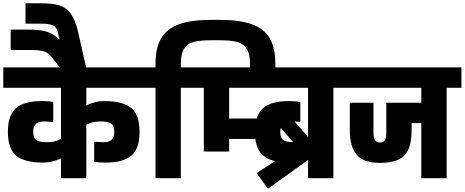

<svg xmlns="http://www.w3.org/2000/svg" viewBox="-30 -1084 2827 1168"><path d="M495 -550V-443Q549 -469 602 -469H607Q717 -469 768 -427.5Q819 -386 819 -282Q819 -180 769.5 -137.5Q720 -95 615 -95H603Q588 -95 571 -96.5Q554 -98 543 -100V-222Q588 -219 591 -219H603Q665 -219 665 -282Q665 -319 646.5 -332Q628 -345 585 -345H581Q554 -345 535 -340.5Q516 -336 495 -325V0H341V-120Q286 -95 235 -95H230Q120 -95 69 -136.5Q18 -178 18 -282Q18 -384 67.5 -426.5Q117 -469 222 -469H234Q249 -469 266 -467.5Q283 -466 294 -464V-342Q249 -345 246 -345H234Q172 -345 172 -282Q172 -245 190.5 -232Q209 -219 252 -219H256Q282 -219 301 -223.5Q320 -228 341 -239V-550H-10V-674H846V-550Z M496 -664H342L282 -739Q261 -766 233 -773Q205 -780 140 -780H35V-904H140Q215 -904 256.5 -890.5Q298 -877 332 -843L321 -890Q314 -920 291 -930Q268 -940 220 -940H125V-1064H220Q290 -1064 331.5 -1051Q373 -1038 400.5 -1001Q428 -964 445 -890Z M1645 -695V-608H1491V-695Q1491 -758 1469.5 -789Q1448 -820 1410.5 -829.5Q1373 -839 1309 -839H1252Q1188 -839 1150 -829.5Q1112 -820 1091 -789Q1070 -758 1070 -695V-674H1160V-550H1070V0H916V-550H825V-674H916V-695Q916 -792 950 -850.5Q984 -909 1057.5 -936Q1131 -963 1252 -963H1309Q1430 -963 1503.5 -936Q1577 -909 1611 -850.5Q1645 -792 1645 -695Z M1563 -239H1364V-162H1210V-550H1140V-674H1513V-550H1364V-363H1563Z M2088 -674V-550H1998V0H1844V-111L1600 64L1531 -31L1643 -104Q1581 -118 1551 -160Q1521 -202 1521 -282Q1521 -384 1570.5 -426.5Q1620 -469 1725 -469H1737Q1752 -469 1769 -467.5Q1786 -466 1797 -464V-342L1762 -345L1844 -251V-550H1493V-674ZM1675 -282Q1675 -245 1693.5 -232Q1712 -219 1754 -219L1678 -306Q1675 -296 1675 -282Z M2777 -674V-550H2687V0H2533V-335H2474V-292Q2474 -223 2456.5 -179.5Q2439 -136 2396.5 -114.5Q2354 -93 2281 -93Q2183 -93 2140.5 -141.5Q2098 -190 2098 -292V-459H2242V-277Q2242 -247 2250.5 -232Q2259 -217 2281 -217Q2304 -217 2312 -231.5Q2320 -246 2320 -277V-459H2533V-550H2028V-674Z"/></svg>

Font: Biryani Heavy
Style: Regular
Weight: 900
Designer: Dan Reynolds and Mathieu Réguer
Foundry: Dan Reynolds and Mathieu Réguer
Version: Version 1.003; ttfautohint (v1.1) -l 5 -r 5 -G 72 -x 0 -D la